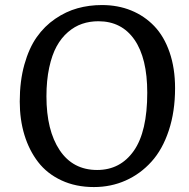

<svg xmlns="http://www.w3.org/2000/svg" viewBox="-20 -735 757 769"><path d="M59.1 -328.1Q59.1 -410.2 77.6 -476.3Q96.2 -542.5 127.2 -586.4Q158.2 -630.4 201.2 -659.7Q244.1 -689 290.5 -701.9Q336.9 -714.8 388.2 -714.8Q452.1 -714.8 505.4 -693.1Q558.6 -671.4 597.9 -630.4Q637.2 -589.4 659.2 -525.6Q681.2 -461.9 681.2 -381.8Q681.2 -288.1 656 -212.2Q630.9 -136.2 586.4 -87.2Q542 -38.1 483.2 -12Q424.3 14.2 356 14.2Q283.7 14.2 226.3 -12.5Q168.9 -39.1 132.8 -85.9Q96.7 -132.8 77.9 -194.3Q59.1 -255.9 59.1 -328.1ZM166 -349.1Q166 -212.9 219 -133.5Q272 -54.2 369.1 -54.2Q461.9 -54.2 515.9 -130.9Q569.8 -207.5 569.8 -363.8Q569.8 -502 518.6 -575.9Q467.3 -649.9 374 -649.9Q339.4 -649.9 309.1 -639.6Q278.8 -629.4 252.2 -606.4Q225.6 -583.5 206.8 -549.3Q188 -515.1 177 -463.9Q166 -412.6 166 -349.1Z"/></svg>

Font: Literata Book Medium
Style: Italic
Weight: 500
Italic angle: -3°
Designer: Latin by Veronika Burian and Jose Scaglione. Greek by Irene Vlachou. Cyrillic by Vera Evstafieva
Foundry: TypeTogether
Version: Version 1.003;PS 001.003;hotconv 1.0.88;makeotf.lib2.5.64775